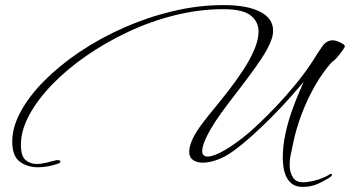

<svg xmlns="http://www.w3.org/2000/svg" viewBox="-20 -626 1372 753"><path d="M1167 107Q1140 107 1124 94Q1108 81 1100.5 62Q1093 43 1091 23.5Q1089 4 1089 -8Q1089 -51 1098.5 -97Q1108 -143 1123.5 -187.5Q1139 -232 1155 -268Q1159 -277 1163 -286.5Q1167 -296 1171 -305Q1150 -280 1118 -244Q1086 -208 1048 -169.5Q1010 -131 970 -95Q930 -59 894 -33Q864 -11 832.5 0.5Q801 12 775 12Q752 12 737 1.5Q722 -9 722 -31Q722 -51 735 -80Q748 -109 779 -149Q794 -169 820 -200.5Q846 -232 876 -270.5Q906 -309 933 -350Q960 -391 977 -430.5Q994 -470 994 -503Q994 -541 963 -565.5Q932 -590 855 -590Q762 -590 667 -566.5Q572 -543 483.5 -501.5Q395 -460 318.5 -407Q242 -354 184.5 -294.5Q127 -235 94.5 -174.5Q62 -114 62 -59Q62 -14 80 1.5Q98 17 124 17Q142 17 162 12Q182 7 198 3Q200 2 205 2Q217 2 217 8Q217 12 210 15Q191 22 170 26Q149 30 129 30Q87 30 57.5 8Q28 -14 28 -71Q28 -127 61 -188Q94 -249 153.5 -309Q213 -369 292.5 -422.5Q372 -476 464.5 -517Q557 -558 657 -582Q757 -606 857 -606Q949 -606 1000 -580Q1051 -554 1051 -506Q1051 -487 1044 -469Q1032 -436 1004 -394Q976 -352 942 -307.5Q908 -263 877 -222.5Q846 -182 827 -153Q799 -110 786 -80.5Q773 -51 773 -34Q773 -12 795 -12Q818 -12 862 -37.5Q906 -63 958 -107Q973 -120 1002 -147.5Q1031 -175 1067 -213Q1103 -251 1139.5 -295.5Q1176 -340 1206 -386Q1229 -423 1245 -445.5Q1261 -468 1286 -468Q1293 -468 1305 -463.5Q1317 -459 1326 -453Q1335 -447 1331 -440Q1326 -431 1316 -418Q1306 -405 1296.5 -395Q1287 -385 1282 -383Q1248 -346 1217.5 -293.5Q1187 -241 1164 -181Q1141 -121 1129 -61Q1127 -49 1121.5 -25.5Q1116 -2 1116 22Q1116 50 1130 71.5Q1144 93 1184 88Q1216 83 1237.5 75Q1259 67 1269 60Q1274 56 1278 56Q1282 56 1282 59Q1282 65 1268 73Q1244 88 1220.5 97.5Q1197 107 1167 107Z"/></svg>

Font: WindSong
Style: Regular
Weight: 400
Designer: Robert E. Leuschke
Foundry: Robert E. Leuschke
Version: Version 1.010; ttfautohint (v1.8.3)